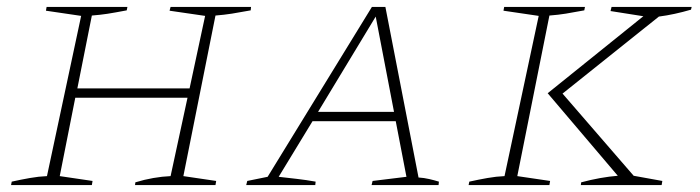

<svg xmlns="http://www.w3.org/2000/svg" viewBox="-20 -536 2027 556"><path d="M12 0 14 -10Q41 -16 66.5 -20.5Q92 -25 116 -26L215 -490L113 -505L115 -516H349L347 -506Q310 -499 290.5 -496Q271 -493 246 -491L204 -280H529L574 -490L471 -505L474 -516H707L706 -506Q674 -500 651.5 -496.5Q629 -493 604 -491L511 -26L606 -12L604 0H371L372 -8Q398 -16 424 -20.5Q450 -25 474 -26L523 -253H198L153 -26L248 -12L246 0Z M1192 -22Q1208 -21 1223 -17.5Q1238 -14 1251 -10L1250 0H1056L1059 -12L1157 -24L1126 -185H885L787 -24Q813 -21 839.5 -18Q866 -15 894 -10L893 0H693L696 -12L755 -24L1057 -516H1096ZM901 -212H1121L1068 -488Z M1337 0 1339 -10Q1366 -16 1391.5 -20.5Q1417 -25 1441 -26L1540 -490L1438 -505L1440 -516H1674L1672 -506Q1640 -500 1618.5 -496.5Q1597 -493 1571 -491L1478 -26L1573 -12L1571 0ZM1662 0 1663 -8Q1719 -23 1769 -27L1566 -266L1843 -489L1748 -504L1751 -516H1983L1981 -508Q1957 -501 1934 -496Q1911 -491 1888 -488L1609 -265L1815 -27L1898 -12L1896 0Z"/></svg>

Font: Piazzolla SC Thin
Style: Italic
Weight: 100
Italic angle: -11.3°
Designer: Juan Pablo del Peral
Foundry: Huerta Tipografica
Version: Version 1.330